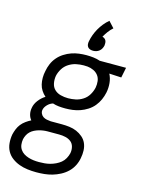

<svg xmlns="http://www.w3.org/2000/svg" viewBox="-164 -860 859 1163"><g transform="rotate(15 265.0 -278.5)"><path d="M182 222Q154 222 126.5 218.5Q99 215 74.5 206Q50 197 29 181.5Q8 166 -4.5 143.5Q-17 121 -19.5 93.5Q-22 66 -17 38Q-13 21 -6 3.5Q1 -14 12.5 -28.5Q24 -43 40 -54.5Q56 -66 72 -74Q60 -88 55.5 -107.5Q51 -127 55 -148Q59 -173 76.5 -196Q94 -219 118 -234Q103 -247 92 -264Q81 -281 76.5 -300.5Q72 -320 72 -341.5Q72 -363 77 -385Q81 -408 90.5 -430.5Q100 -453 116.5 -472.5Q133 -492 155 -506Q177 -520 200 -528Q223 -536 246.5 -539Q270 -542 293 -542Q315 -542 337 -539.5Q359 -537 379 -530H544L531 -466L455 -470Q468 -445 471 -415Q474 -385 468 -355Q463 -331 453 -308.5Q443 -286 427 -266.5Q411 -247 389 -233Q367 -219 344 -211Q321 -203 297.5 -200Q274 -197 251 -197Q230 -197 210.5 -199Q191 -201 173 -207Q163 -204 155 -199Q147 -194 140 -187Q133 -180 128 -172Q123 -164 121 -155Q118 -142 123.5 -130Q129 -118 139 -111.5Q149 -105 161.5 -102.5Q174 -100 187 -99H257Q281 -99 305 -96Q329 -93 350 -84Q371 -75 388.5 -60Q406 -45 415 -24.5Q424 -4 425 20Q426 44 421 69Q417 93 405 117Q393 141 373.5 159.5Q354 178 330 190.5Q306 203 281.5 210Q257 217 232 219.5Q207 222 182 222ZM252 -261Q275 -261 299 -266Q323 -271 344.5 -285Q366 -299 379 -321Q392 -343 397 -366Q401 -387 398.5 -407.5Q396 -428 384.5 -443Q373 -458 355 -466.5Q337 -475 317 -477L293 -478Q270 -478 246 -473Q222 -468 200 -454Q178 -440 164.5 -418Q151 -396 146 -373Q142 -349 146.5 -326Q151 -303 166.5 -288Q182 -273 205 -267Q228 -261 252 -261ZM182 158Q199 158 216.5 156.5Q234 155 251 150.5Q268 146 285 138Q302 130 316 118.5Q330 107 339 90.5Q348 74 352 57Q356 36 351 16.5Q346 -3 331.5 -14.5Q317 -26 297.5 -30.5Q278 -35 257 -35H184Q171 -35 157 -33Q143 -31 129.5 -27Q116 -23 103 -16.5Q90 -10 79.5 0Q69 10 62.5 23Q56 36 53 49Q50 67 52 83.5Q54 100 63 113.5Q72 127 85.5 135.5Q99 144 115 149Q131 154 147.5 156Q164 158 182 158ZM324 -578Q314 -578 305 -581Q296 -584 290.5 -591Q285 -598 284 -607.5Q283 -617 285 -627Q289 -648 296.5 -668.5Q304 -689 315 -708.5Q326 -728 340.5 -746Q355 -764 373 -779L408 -741Q392 -727 379.5 -710Q367 -693 357 -675Q365 -673 371 -668.5Q377 -664 380 -657.5Q383 -651 383.5 -643Q384 -635 383 -627Q381 -617 376 -607.5Q371 -598 362.5 -591Q354 -584 344 -581Q334 -578 324 -578Z"/></g></svg>

Font: Lode
Style: Italic
Weight: 400
Italic angle: -11°
Monospace: yes
Designer: Belleve Invis
Foundry: Belleve Invis
Version: Version 29.2.0; ttfautohint (v1.8.3)